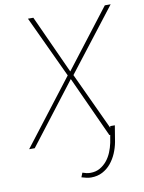

<svg xmlns="http://www.w3.org/2000/svg" viewBox="-99 -779 795 1061"><g transform="rotate(-10 298.5 -248.5)"><path d="M313 -383.8 564.5 -710.4H597.2L326.7 -360.8L494.6 0H464.8L308.6 -341.8L45.9 0H14.6L295.4 -364.7L133.3 -711.4H163.6ZM503.9 -47.9 488.8 43.5Q482.9 75.2 470 105.5Q457 135.7 437 159.9Q417 184.1 389.2 198.7Q361.3 213.4 325.7 213.4Q312 213.4 298.6 210.2Q285.2 207 272 203.1L281.7 178.7Q293 182.6 303.7 185.1Q314.5 187.5 326.2 187.5Q356 187.5 378.9 174.6Q401.9 161.6 418.7 141.1Q435.5 120.6 446 95Q456.5 69.3 461.9 43.5L478 -47.9Z"/></g></svg>

Font: Roboto Mono Thin
Style: Italic
Weight: 250
Designer: Google
Version: Version 2.000985; 2015; ttfautohint (v1.3)